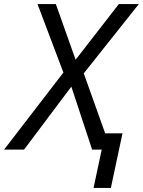

<svg xmlns="http://www.w3.org/2000/svg" viewBox="-72 -734 701 942"><path d="M-52 0 239 -378 112 -714H202L299 -441L511 -714H609L339 -374L444 -80H529L472 188H387L427 0H380L278 -309L46 0Z"/></svg>

Font: BC Sans
Style: Italic
Weight: 400
Italic angle: -12°
Designer: Monotype Design Team
Designer: Province of B.C.
Foundry: Monotype Imaging Inc.
Version: Version 2.000;GOOG;noto-source:20170915:90ef993387c0